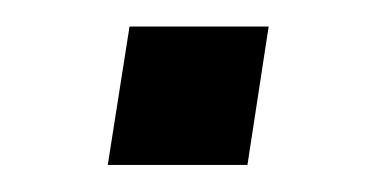

<svg xmlns="http://www.w3.org/2000/svg" viewBox="-20 -345 271 142"><path d="M59.7 -223 75.8 -325.4H178.7L163 -223Z"/></svg>

Font: Mulish ExtraLight
Style: Italic
Weight: 200
Italic angle: -9°
Designer: Vernon Adams
Foundry: Vernon Adams
Version: Version 3.603